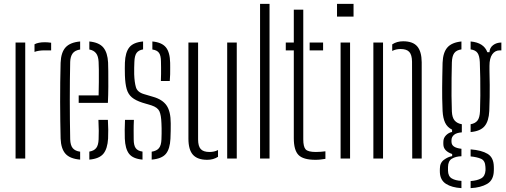

<svg xmlns="http://www.w3.org/2000/svg" viewBox="-20 -820 2615 993"><path d="M60.5 0V-600H110.5V0ZM158.5 -551.5V-591Q178 -601.5 211.5 -601.5Q218.5 -601.5 226.2 -601Q234 -600.5 244.5 -599V-559.5H211.5Q178.5 -559.5 158.5 -551.5Z M293.5 -103.5Q292.5 -145 291.8 -193Q291 -241 291 -292.5Q291 -344 291.5 -395.5Q292 -447 293.5 -495.5Q295.5 -549 319.2 -575Q343 -601 394.5 -605.5V-564Q367 -559.5 355.5 -543.5Q344 -527.5 343 -500Q342 -454 341.5 -405Q341 -356 341 -305.2Q341 -254.5 341.5 -202.8Q342 -151 343 -99.5Q344 -68.5 356.2 -53.8Q368.5 -39 394.5 -35.5V5.5Q341.5 1 318.5 -25Q295.5 -51 293.5 -103.5ZM442 5.5V-36Q466.5 -40 477.8 -54.8Q489 -69.5 490 -99.5Q491 -114.5 490.8 -143.5Q490.5 -172.5 489 -200H538Q539.5 -178.5 539.8 -149Q540 -119.5 539 -103.5Q536 -51 514.8 -25Q493.5 1 442 5.5ZM387 -288V-326.5H490Q491 -360.5 491.2 -396Q491.5 -431.5 491.2 -459.8Q491 -488 490 -500Q488.5 -530 476.5 -545Q464.5 -560 442 -564V-605.5Q493 -600.5 514.8 -573.8Q536.5 -547 539 -496.5Q539.5 -485.5 540 -451.2Q540.5 -417 540.2 -372.8Q540 -328.5 538 -288Z M625.5 -103.5Q625 -127.5 625 -149Q625 -170.5 626.5 -200H672.5Q671 -170 671.2 -144.2Q671.5 -118.5 671.5 -99.5Q671.5 -68.5 681.8 -54Q692 -39.5 717 -36V5.5Q667 1 647.2 -25Q627.5 -51 625.5 -103.5ZM764.5 5.5V-35.5Q790.5 -39.5 802.2 -54Q814 -68.5 815 -99.5Q815.5 -115.5 815.8 -129.5Q816 -143.5 815.8 -156.5Q815.5 -169.5 815 -182Q813.5 -225.5 804.2 -245Q795 -264.5 763.5 -275L716.5 -289Q681 -300.5 662 -316.5Q643 -332.5 635.2 -359.5Q627.5 -386.5 626 -430.5Q625.5 -452.5 625.5 -466.2Q625.5 -480 626 -496Q628 -549 648.8 -575Q669.5 -601 720 -605.5V-564.5Q696.5 -560.5 686.2 -546Q676 -531.5 675 -500Q674.5 -487.5 674 -469.5Q673.5 -451.5 674 -436Q675.5 -394.5 683 -368.8Q690.5 -343 725.5 -333L771 -319.5Q819.5 -306 841.2 -275Q863 -244 863 -182Q863 -159 862.8 -142.8Q862.5 -126.5 861.5 -102.5Q859 -50 838 -24.5Q817 1 764.5 5.5ZM812 -401Q813 -419.5 813 -438Q813 -456.5 813 -472.5Q813 -488.5 812.5 -501Q812.5 -531.5 802.8 -546Q793 -560.5 768 -564V-605.5Q817 -601 838 -575.2Q859 -549.5 860 -495Q860 -487.5 860.2 -471Q860.5 -454.5 860 -435.8Q859.5 -417 858 -401Z M954.5 -103V-600H1004.5V-99Q1004.5 -64 1018.2 -49Q1032 -34 1063.5 -34Q1088.5 -34 1107.5 -44V-9Q1083.5 6.5 1051.5 6.5Q1001.5 6.5 978 -19.5Q954.5 -45.5 954.5 -103ZM1155 0V-600H1204.5V0Z M1325 0V-800H1374V0Z M1458 -559.5V-600H1499.5V-770H1548.5V-99.5Q1548.5 -61.5 1560.5 -47.8Q1572.5 -34 1613.5 -34Q1629 -34 1639 -35Q1649 -36 1663 -37.5V1.5Q1651 3.5 1638.2 5Q1625.5 6.5 1611.5 6.5Q1548 6.5 1523.8 -18.5Q1499.5 -43.5 1499.5 -105V-559.5ZM1581.5 -559.5V-600H1651V-559.5Z M1723 -734V-800H1808.5V-734ZM1741.5 0V-600H1790.5V0Z M1911 0V-600H1961V0ZM2112 0 2111 -501Q2110.5 -536 2097 -551.2Q2083.5 -566.5 2051.5 -566.5Q2039.5 -566.5 2028.8 -564Q2018 -561.5 2008.5 -556.5V-590.5Q2020.5 -598.5 2034.5 -602.5Q2048.5 -606.5 2065 -606.5Q2115.5 -606.5 2138 -580Q2160.5 -553.5 2161 -498V0Z M2366.5 153Q2316.5 150 2286.8 131Q2257 112 2255 72Q2255 67 2254.8 62.2Q2254.5 57.5 2255 52.5Q2255 22 2276 6.5Q2297 -9 2318.5 -12.5V-23.5Q2273.5 -39 2273 -73Q2272.5 -78 2272.8 -80.5Q2273 -83 2273 -87Q2273 -106.5 2287 -120.5Q2301 -134.5 2318 -137.5V-149.5Q2293.5 -161.5 2282.2 -185.2Q2271 -209 2269 -246Q2267.5 -283 2267 -311.5Q2266.5 -340 2266.8 -366.5Q2267 -393 2267.5 -423.8Q2268 -454.5 2269 -495.5Q2271 -548.5 2293.8 -574.5Q2316.5 -600.5 2366.5 -605.5V-564.5Q2340.5 -561 2329.2 -545.2Q2318 -529.5 2317 -497Q2316 -464 2315.5 -417.5Q2315 -371 2315.2 -324Q2315.5 -277 2317 -243.5Q2318.5 -211.5 2331.5 -196.5Q2344.5 -181.5 2368.5 -177.5V-135.5Q2341 -133.5 2328 -122.5Q2315 -111.5 2315 -94Q2315 -92.5 2315 -90.8Q2315 -89 2315 -87.5Q2315 -71 2327.8 -62.2Q2340.5 -53.5 2366.5 -50.5V-12Q2336.5 -11 2317 0.8Q2297.5 12.5 2297 43.5Q2297 47 2297 52Q2297 57 2297 62.5Q2297.5 91.5 2316.5 102.8Q2335.5 114 2366.5 115.5ZM2414 153V116.5Q2447.5 114 2468.2 102.8Q2489 91.5 2491 61Q2491 56.5 2491 51.8Q2491 47 2490.5 42Q2489 10.5 2467.8 1.2Q2446.5 -8 2414 -11V-47.5Q2471 -43 2502 -24.2Q2533 -5.5 2534 41.5Q2534 46.5 2534.2 52.2Q2534.5 58 2534 63Q2533 111.5 2499.5 131Q2466 150.5 2414 153ZM2414 -137V-177.5Q2437.5 -181.5 2449.2 -196.2Q2461 -211 2462.5 -245Q2464 -281.5 2464.2 -326Q2464.5 -370.5 2463.8 -416Q2463 -461.5 2461.5 -499.5Q2460 -531 2449.8 -546Q2439.5 -561 2414 -564.5V-605.5Q2482.5 -599.5 2500.5 -550H2511.5Q2512.5 -573 2530.2 -586.5Q2548 -600 2573 -600V-559.5H2564.5Q2540.5 -559.5 2526 -539.2Q2511.5 -519 2511.5 -479.5V-455Q2512.5 -413 2512.8 -380.8Q2513 -348.5 2512.5 -317Q2512 -285.5 2510.5 -246Q2508 -193.5 2486.2 -167.5Q2464.5 -141.5 2414 -137Z"/></svg>

Font: Big Shoulders Stencil Text Thin ExtraLight
Style: Regular
Weight: 250
Version: Version 2.001